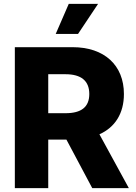

<svg xmlns="http://www.w3.org/2000/svg" viewBox="-20 -971 702 991"><path d="M56.6 0H229V-250.5H322.8L456.1 0H645L493.2 -277.8C573.7 -314 619.6 -385.3 619.6 -485.8C619.6 -634.3 518.6 -727.5 354.5 -727.5H56.6ZM229 -386.7V-587.9H317.9C398.9 -587.9 440.9 -553.7 440.9 -485.8C440.9 -418 398.9 -386.7 318.4 -386.7ZM267.6 -795.9H382.8L486.3 -951.2H335Z"/></svg>

Font: Inter ExtraBold
Style: Regular
Weight: 800
Designer: Rasmus Andersson
Foundry: rsms
Version: Version 4.001;git-9221beed3